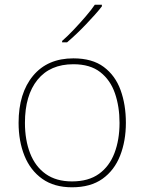

<svg xmlns="http://www.w3.org/2000/svg" viewBox="-20 -786 615 816"><path d="M515 -264Q515 -187 490.5 -124.5Q466 -62 415.5 -26Q365 10 286 10Q210 10 159.5 -26Q109 -62 84 -124Q59 -186 59 -264Q59 -390 120.5 -464Q182 -538 292 -538Q372 -538 421 -501.5Q470 -465 492.5 -403Q515 -341 515 -264ZM86 -264Q86 -191 108 -134.5Q130 -78 174.5 -46.5Q219 -15 286 -15Q356 -15 400.5 -47Q445 -79 466.5 -135.5Q488 -192 488 -264Q488 -333 468.5 -389.5Q449 -446 406 -479.5Q363 -513 292 -513Q193 -513 139.5 -447Q86 -381 86 -264ZM413 -759Q400 -742 382.5 -722.5Q365 -703 345.5 -682.5Q326 -662 305.5 -642.5Q285 -623 265 -606H244V-612Q267 -632 293.5 -660Q320 -688 344.5 -716.5Q369 -745 383 -766H413Z"/></svg>

Font: Noto Sans Cham Thin
Style: Regular
Weight: 250
Version: Version 2.002